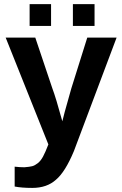

<svg xmlns="http://www.w3.org/2000/svg" viewBox="-20 -712 596 940"><path d="M138.2 208Q86.4 208 51.8 201.2V104Q77.1 106.9 99.1 106.9Q125 105 137.9 101.6Q150.9 98.1 165.3 86.7Q179.7 75.2 190.9 54.2Q202.1 33.2 216.8 -4.9L7.8 -527.8H152.8L235.8 -280.8Q253.9 -232.9 285.2 -118.2L296.9 -164.1L329.1 -278.8L407.2 -527.8H550.8L341.8 27.8Q299.3 129.9 253.9 168Q209.5 208 138.2 208ZM442.9 -585H336.9V-691.9H442.9ZM230 -585H125V-691.9H230Z"/></svg>

Font: Libra Sans Modern
Style: Bold
Weight: 700
Foundry: Stefan Peev, Context Ltd
Version: Version 1.000